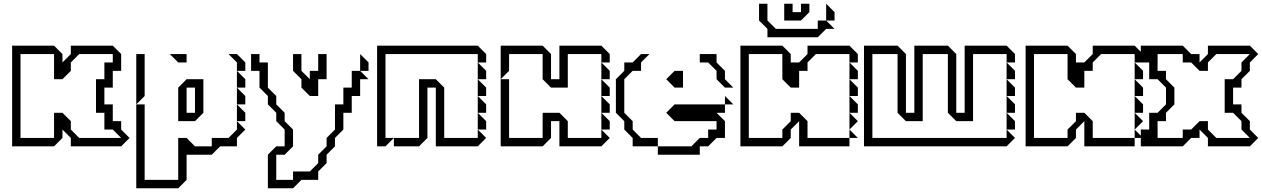

<svg xmlns="http://www.w3.org/2000/svg" viewBox="-20 -785 6770 1030"><path d="M270 -45V-180H315L360 -135V-90L405 -45H630L585 -90H540V-180H495V-360H540V-450H585V-495H405L360 -450V-405L315 -360H270V-495H90V-45ZM45 0V-540H270L315 -495V-450L360 -495V-540H585L630 -495V-405H585V-315H540V-225H585V-135H630V-90L675 -45L630 0H360V-45L315 -90V-45L270 0Z M1251 -405V-450L1206 -495H1251L1296 -450V-405ZM936 -450 891 -495H981V-450ZM1251 -315V-405L1296 -360V-315ZM1251 -225V-315L1296 -270V-225ZM711 -225V-495H756V-270ZM1251 -135V-225L1296 -180V-135ZM936 -135V-315L981 -360H1071V-180L1026 -135ZM711 -225H756V180H936V-45H981L1026 0H1116V-45H1206L1251 -90V-135L1296 -90L1251 -45V0H1161L1116 45H981V180L936 225H711ZM1026 -180V-315H981V-180Z M1912 -405V-495L1957 -450V-405ZM1417 45 1462 0H1507V-90L1462 -135V-180L1417 -225V-270L1372 -315V-405H1327V-495H1372V-450H1417V-315L1462 -270V-225L1507 -180V-135L1552 -90V0L1507 45H1462V180H1552V135H1642L1687 90V45L1732 0V-45L1777 -90V-225H1822V-315H1867V-405H1912L1957 -360H1912V-270H1867V-180H1822V-90L1777 -45V0L1732 45V90L1687 135V180H1597L1552 225H1417ZM1597 -315V-360L1552 -405V-495H1597V-405L1642 -360V-405H1687V-495H1732V-360H1687V-270H1642Z M2543 -360V-450L2588 -405V-360ZM2543 -270V-360L2588 -315V-270ZM2543 -180V-270L2588 -225V-180ZM2003 0V-540H2543L2588 -495V-450H2543V-495H2048V-45H2093L2048 0ZM2543 -90V-180L2588 -135V-90ZM2093 0V-45H2228V-360H2318L2363 -315V-45H2543V-90L2588 -45L2543 0H2318V-315H2273V-45L2228 0Z M3206 -360V-450L3251 -405V-360ZM2666 -360V-540H2891L2936 -495V-360H2981V-540H3206L3251 -495V-450H3206V-495H3026V-315H2936L2891 -360V-495H2711V-405ZM3206 -270V-360L3251 -315V-270ZM3206 -180V-270L3251 -225V-180ZM3206 -90V-180L3251 -135V-90ZM2666 0V-360H2711V-45H2891V-180H2981L3026 -135V-45H3206V-90L3251 -45L3206 0H2981V-135H2936V-45L2891 0Z M3734 -450V-495H3824V-450L3869 -405V-360L3914 -315H3869L3824 -360V-405L3779 -450ZM3374 0V-45L3329 -90V-135L3284 -180V-360L3329 -405V-450H3374L3419 -495H3464L3419 -450V-405H3374L3329 -360V-180L3374 -135V-90L3419 -45H3509V0ZM3599 -315 3554 -360 3599 -405H3644V-315ZM3869 -225V-270L3914 -225ZM3509 45V0H3689L3734 -45H3779V-90H3824V-135H3599L3554 -180L3599 -225H3869V-180H3824L3869 -135V-45H3824L3779 0H3734V45Z M4537 -360V-450L4582 -405V-360ZM4537 -270V-360L4582 -315V-270ZM4537 -180V-270L4582 -225V-180ZM4537 -90V-180L4582 -135ZM4537 -45V-90L4582 -45ZM3952 0V-540H4177L4222 -495V-450H4267L4312 -495V-540H4537L4582 -495V-450H4537V-495H4357L4312 -450V-405H4267V-315H4222L4177 -360V-495H3997V-45H4177V-90L4222 -135V-180H4267L4312 -135V-45H4537V0H4267V-135L4222 -90V-45L4177 0ZM4412 -675V-765L4457 -720V-675ZM4187 -675V-765H4232V-720H4277V-765H4322V-720L4277 -675ZM4097 -585V-630L4052 -675V-765H4097V-675L4142 -630H4367V-675H4412L4457 -630H4412L4367 -585Z M5380 -360V-450L5425 -405V-360ZM5380 -270V-360L5425 -315V-270ZM5380 -180V-270L5425 -225V-180ZM5380 -90V-180L5425 -135V-90ZM4615 0V-540H4795L4840 -495V-180H4885V-540H5065L5110 -495V-180H5155V-540H5380L5425 -495V-450H5380V-495H5200V-135H5110L5065 -180V-495H4930V-135H4840L4795 -180V-495H4660V-45H5380V-90L5425 -45L5380 0Z M6067 -360V-450L6112 -405V-360ZM6067 -270V-360L6112 -315V-270ZM6067 -180V-270L6112 -225V-180ZM6067 -90V-180L6112 -135ZM6067 -45V-90L6112 -45ZM5482 0V-540H5707L5752 -495V-450H5797L5842 -495V-540H6067L6112 -495V-450H6067V-495H5887L5842 -450V-405H5797V-315H5752L5707 -360V-495H5527V-45H5707V-90L5752 -135V-180H5797L5842 -135V-45H6067V0H5797V-135L5752 -90V-45L5707 0Z M6190 -45H6325V-90H6370L6415 -135H6460V-90L6505 -45H6685L6640 -90V-135L6595 -180H6550V-360H6595L6640 -405V-450L6685 -495H6505L6460 -450V-405H6415L6370 -450H6325V-495H6190V-405H6235V-360L6280 -315V-225L6235 -180V-135H6190ZM6100 0V-90H6145V-180H6190L6235 -225V-315L6190 -360H6145V-450H6100V-540H6325L6370 -495H6415V-450L6460 -495V-540H6685L6730 -495L6685 -450V-405L6640 -360V-315H6595V-225H6640V-180L6685 -135V-90L6730 -45L6685 0H6460V-45L6415 -90V-45H6370L6325 0Z"/></svg>

Font: Rubik Iso
Style: Regular
Weight: 400
Designer: Hubert and Fischer, NaN
Foundry: Hubert and Fischer, NaN
Version: Version 2.200